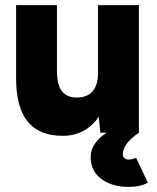

<svg xmlns="http://www.w3.org/2000/svg" viewBox="-20 -520 614 752"><path d="M367 -63Q342 -26 306 -7Q270 12 226 12Q134 12 88.5 -43.5Q43 -99 43 -215V-500H203V-244Q203 -188 222.5 -163Q242 -138 280 -138Q322 -138 343 -162.5Q364 -187 364 -235V-500H524V0Q495 19 478 41Q461 63 461 83Q461 93 467 99Q473 105 483 105Q497 105 513 98L559 195Q532 212 483 212Q419 212 377 181Q335 150 335 94Q335 66 353 41Q371 16 398 0H373Z"/></svg>

Font: Oak Sans ExtraBold
Style: Regular
Weight: 800
Designer: Erik Kennedy, Walven
Foundry: Erik Kennedy, Walven
Version: Version 1.000